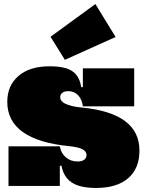

<svg xmlns="http://www.w3.org/2000/svg" viewBox="-20 -920 712 950"><path d="M455 10Q403 10 367.8 -1.5Q332.5 -13 312 -37.2Q291.5 -61.5 284 -100H261L276 -196Q281.5 -162.5 305.5 -141.8Q329.5 -121 364 -121Q384.5 -121 396.2 -129.2Q408 -137.5 408 -153Q408 -171 388.2 -181.5Q368.5 -192 321 -197Q169.5 -212 92.8 -266.8Q16 -321.5 16 -416Q16 -497 71.8 -544.5Q127.5 -592 225 -592Q272.5 -592 305 -582.8Q337.5 -573.5 356.5 -551Q375.5 -528.5 382 -489H405L390 -394Q385.5 -429.5 366 -449.2Q346.5 -469 318 -469Q300 -469 289 -461.2Q278 -453.5 278 -439Q278 -419 304 -406.2Q330 -393.5 383 -388Q526.5 -374.5 598.2 -321.2Q670 -268 670 -175Q670 -86.5 614.2 -38.2Q558.5 10 455 10ZM22 0V-196H276V0ZM390 -394V-582H644V-394ZM452 -900 552 -737 301 -624 230 -738Z"/></svg>

Font: Hepta Slab ExtraLight Black
Style: Regular
Weight: 900
Version: Version 1.102